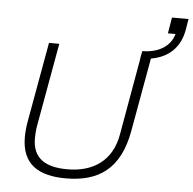

<svg xmlns="http://www.w3.org/2000/svg" viewBox="-59 -933 1007 1004"><g transform="rotate(5 445.0 -431.0)"><path d="M323 12C495 12 607 -63 643 -266L712 -651C808 -667 866 -727 881 -820L890 -874H803L789 -790H829C811 -724 748 -686 664 -686L656 -647H657L585 -240C561 -104 465 -36 327 -36C211 -36 144 -78 144 -183C144 -200 146 -231 150 -251L228 -686H174L100 -274C94 -243 91 -209 91 -185C91 -42 179 12 323 12Z"/></g></svg>

Font: Archivo Thin
Style: Italic
Weight: 100
Italic angle: -10°
Designer: Hector Gatti
Foundry: Omnibus-Type
Version: Version 2.001